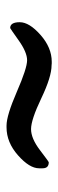

<svg xmlns="http://www.w3.org/2000/svg" viewBox="186 -630 180 593"><g transform="rotate(-90 276.5 -333.0)"><path d="M53.7 -292V-302.7Q53.7 -332.5 93.8 -367.9Q133.8 -403.3 180.2 -403.3H185.5Q216.8 -403.3 289.8 -371.6Q362.8 -339.8 387.5 -339.8Q412.1 -339.8 449 -366Q485.8 -392.1 486.8 -392.1Q504.9 -392.1 504.9 -362.5Q504.9 -333 465.6 -298.3Q426.3 -263.7 382.8 -263.7H377.4L372.1 -264.2Q336.4 -264.2 270 -295.9Q203.6 -327.6 174.8 -327.6Q146 -327.6 110.1 -300.3Q74.2 -272.9 72.3 -272.9Q53.7 -272.9 53.7 -292Z"/></g></svg>

Font: Averia Serif Libre
Style: Regular
Weight: 400
Version: Version 1.002